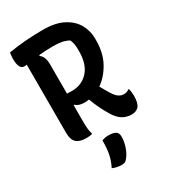

<svg xmlns="http://www.w3.org/2000/svg" viewBox="-233 -831 1066 1206"><g transform="rotate(-30 300.0 -228.5)"><path d="M221 1Q202 6 177 6Q128 6 105 -15.5Q82 -37 82 -85V-581Q70 -579 64 -579Q25 -579 25 -657Q25 -669 26.5 -679.5Q28 -690 29 -700Q93 -711 156.5 -715.5Q220 -720 279 -720Q369 -720 426 -690Q483 -660 509.5 -612Q536 -564 536 -510V-495Q536 -405 499.5 -338.5Q463 -272 408 -234Q426 -200 448 -165Q465 -138 482 -126.5Q499 -115 519 -115Q542 -115 555 -127H561Q568 -103 568 -75Q568 -46 562.5 -27Q557 -8 547 2Q529 20 498 20Q461 20 431.5 2Q402 -16 377 -58Q356 -93 340 -127Q324 -161 311 -196Q295 -193 278 -193Q236 -193 216 -213H210V-91Q210 -64 212 -42.5Q214 -21 221 1ZM210 -509V-297Q223 -296 246 -296Q318 -296 363.5 -346Q409 -396 409 -490V-504Q409 -548 395 -576Q371 -589 345 -594Q319 -599 281 -599Q254 -599 228.5 -597.5Q203 -596 181 -594L179 -588Q210 -567 210 -509ZM256 68Q280 60 303 60Q338 60 355 70.5Q372 81 372 107Q372 145 359 182Q346 219 327 242Q317 255 308.5 259Q300 263 287 263Q249 263 219 249Q240 208 248 167.5Q256 127 256 68Z"/></g></svg>

Font: Recursive Mn Csl St SmB
Style: Regular
Weight: 600
Monospace: yes
Version: Version 1.079;hotconv 1.0.112;makeotfexe 2.5.65598; ttfautoh